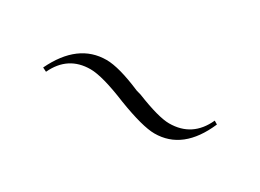

<svg xmlns="http://www.w3.org/2000/svg" viewBox="-21 -403 340 251"><g transform="rotate(30 149.0 -277.5)"><path d="M38 -250 32 -253Q56 -303 99 -303Q118 -303 153 -288L160 -286Q195 -272 211 -272Q246 -272 261 -305L266 -302Q244 -251 201 -251Q183 -251 144 -266Q105 -282 87 -282Q53 -282 38 -250Z"/></g></svg>

Font: Moniqa ExtLt Narrow Display
Style: Regular
Weight: 200
Width: 4
Designer: Rajesh Rajput
Foundry: Rajesh Rajput
Version: Version 1.000